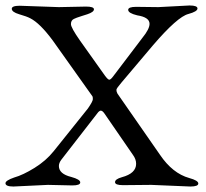

<svg xmlns="http://www.w3.org/2000/svg" viewBox="-25 -676 752 701"><path d="M150 -1 24 5Q-5 5 -5 -7Q-5 -17 27 -28Q59 -37 101 -63Q143 -89 171 -124L296 -280Q314 -306 314 -314Q314 -323 312 -325L167 -529Q121 -591 86 -609Q73 -616 45 -624Q18 -632 18 -644Q18 -655 47 -655L190 -650L289 -652Q318 -652 318 -642Q318 -632 294 -624Q281 -620 273.5 -617.5Q266 -615 263 -614Q256 -612 245 -607Q234 -602 234 -588Q234 -575 267 -528L358 -400Q369 -385 374 -385Q379 -385 388 -397L495 -538Q521 -570 521 -589Q521 -613 476 -620Q443 -628 443 -640Q443 -651 472 -651L553 -650L667 -656Q696 -656 696 -645Q696 -634 663 -625Q623 -615 533 -510L418 -374Q400 -353 400 -348Q400 -341 404 -334L559 -111Q605 -43 666 -26Q699 -17 699 -6Q699 5 670 5L527 -1L424 0Q395 0 395 -11Q395 -22 420 -29Q472 -43 472 -78Q472 -95 460 -111L356 -262Q349 -272 343 -272Q339 -272 334 -267L199 -93Q190 -81 190 -70Q190 -41 235 -30Q268 -21 268 -10Q268 1 239 1Z"/></svg>

Font: Benne
Style: Regular
Weight: 400
Designer: John-Daniel Harrington
Version: Version 1.001